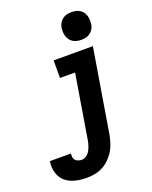

<svg xmlns="http://www.w3.org/2000/svg" viewBox="-253 -855 930 1172"><g transform="rotate(-20 211.5 -268.5)"><path d="M104 223Q79 223 54.5 219.5Q30 216 8 207.5Q-14 199 -32.5 184Q-51 169 -61.5 148Q-72 127 -75.5 102.5Q-79 78 -75 53V50H62V51Q60 63 62 74.5Q64 86 71.5 94Q79 102 90.5 105.5Q102 109 113 109Q124 109 134.5 103.5Q145 98 153 89.5Q161 81 166.5 70.5Q172 60 176 49.5Q180 39 182.5 28Q185 17 187 6L255 -406H157V-520H412L322 25Q317 50 309 75.5Q301 101 286.5 124.5Q272 148 251.5 168Q231 188 206.5 200.5Q182 213 156 218Q130 223 104 223ZM360 -580Q346 -580 332 -583Q318 -586 306 -593.5Q294 -601 286.5 -611.5Q279 -622 274.5 -635.5Q270 -649 269.5 -663Q269 -677 271 -692Q274 -707 281.5 -720.5Q289 -734 301.5 -743.5Q314 -753 329.5 -756.5Q345 -760 360 -760Q374 -760 388 -757Q402 -754 413.5 -746.5Q425 -739 433 -728.5Q441 -718 445 -704.5Q449 -691 449.5 -677Q450 -663 448 -648Q446 -633 438 -619.5Q430 -606 417.5 -596.5Q405 -587 390 -583.5Q375 -580 360 -580Z"/></g></svg>

Font: Iosevka Term Curly Hv Obl
Style: Regular
Weight: 900
Italic angle: -9°
Designer: Belleve Invis
Foundry: Belleve Invis
Version: Version 32.3.0